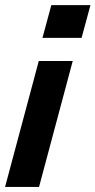

<svg xmlns="http://www.w3.org/2000/svg" viewBox="-25 -742 379 762"><path d="M334 -721.7H178.7L143.6 -591.8H298.8ZM263.7 -500H128.9L-4.9 0H129.9Z"/></svg>

Font: FreeUniversal
Style: BoldItalic
Weight: 700
Italic angle: -11°
Version: Version 1.001